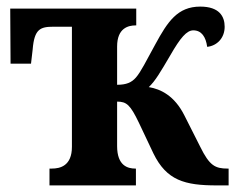

<svg xmlns="http://www.w3.org/2000/svg" viewBox="-20 -562 713 582"><path d="M130 0H392V-51H390C368 -51 335 -59 335 -119V-254C364 -254 375 -244 401 -190L445 -97C485 -15 540 0 637 0H673V-51H670C632 -51 615 -60 587 -117L539 -212C509 -272 467 -292 431 -298C451 -317 466 -343 496 -394C527 -448 546 -470 566 -470C591 -470 604 -450 608 -420C637 -423 661 -446 661 -481C661 -512 645 -542 587 -542C518 -542 488 -496 451 -428C423 -377 407 -344 392 -327C379 -312 363 -305 335 -305V-421C335 -477 369 -485 391 -485H393V-536H11L12 -369H74L79 -412C84 -474 102 -481 142 -481H198V-117C198 -59 162 -51 137 -51H130Z"/></svg>

Font: Noto Serif Condensed
Style: Bold
Weight: 700
Width: 3
Designer: Monotype Design Team
Foundry: Monotype Imaging Inc.
Version: Version 2.015